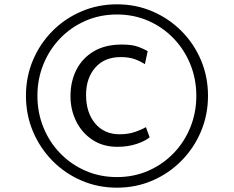

<svg xmlns="http://www.w3.org/2000/svg" viewBox="-20 -914 1082 888"><path d="M100 -471Q100 -559 132.5 -635.8Q165 -712.5 222.5 -770.5Q280 -828.5 356.5 -861.2Q433 -894 521 -894Q609 -894 685.2 -861.2Q761.5 -828.5 819.2 -770.5Q877 -712.5 909.5 -635.8Q942 -559 942 -471Q942 -383 909.5 -306Q877 -229 819.2 -170.5Q761.5 -112 685.2 -79Q609 -46 521 -46Q433 -46 356.5 -79Q280 -112 222.5 -170.5Q165 -229 132.5 -306Q100 -383 100 -471ZM153 -471Q153 -393 180.8 -324.8Q208.5 -256.5 258.5 -205Q308.5 -153.5 375.5 -124.2Q442.5 -95 521 -95Q599 -95 665.8 -124.2Q732.5 -153.5 782.5 -205Q832.5 -256.5 860.2 -324.8Q888 -393 888 -471Q888 -548.5 860.2 -616.8Q832.5 -685 782.5 -736.8Q732.5 -788.5 665.8 -817.8Q599 -847 521 -847Q442.5 -847 375.5 -817.8Q308.5 -788.5 258.5 -736.8Q208.5 -685 180.8 -616.8Q153 -548.5 153 -471ZM306 -469Q306 -537.5 333.5 -591.5Q361 -645.5 414 -676.8Q467 -708 544 -708Q592 -708 620.8 -697Q649.5 -686 663 -677L650 -617Q631.5 -630 604.2 -640Q577 -650 538 -650Q463 -650 420.5 -601.2Q378 -552.5 378 -475Q378 -393.5 420 -343.2Q462 -293 533 -293Q573.5 -293 605 -304Q636.5 -315 655 -326L672 -279Q650.5 -261 610.8 -248Q571 -235 523 -235Q456 -235 407.2 -267.5Q358.5 -300 332.2 -353.2Q306 -406.5 306 -469Z"/></svg>

Font: Merriweather Sans Light
Style: Italic
Weight: 300
Italic angle: -7.5°
Designer: Eben Sorkin
Foundry: Eben Sorkin
Version: Version 2.001; ttfautohint (v1.8.3)